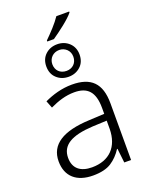

<svg xmlns="http://www.w3.org/2000/svg" viewBox="-174 -1042 885 1140"><g transform="rotate(-20 268.0 -472.0)"><path d="M410.2 -954.1H329.1C316.9 -936 301.3 -916 281.7 -894.5C261.7 -872.6 243.7 -854 227.1 -837.9V-831.1H269C314.5 -862.8 382.8 -913.1 410.2 -948.2ZM275.9 -795.9C246.1 -795.9 221.2 -786.6 201.2 -768.1C181.2 -749.5 170.9 -724.6 170.9 -693.8C170.9 -662.1 181.2 -636.7 201.2 -618.7C221.2 -600.1 246.1 -590.8 275.9 -590.8C305.2 -590.8 330.1 -600.1 350.6 -618.7C370.6 -636.7 380.9 -662.1 380.9 -693.8C380.9 -723.6 370.6 -748.5 350.6 -767.6C330.1 -786.6 305.2 -795.9 275.9 -795.9ZM275.9 -759.8C293.9 -759.8 309.6 -753.4 322.8 -741.2C335.4 -728.5 341.8 -712.9 341.8 -693.8C341.8 -655.3 314.9 -627.9 275.9 -627.9C234.9 -627.9 209 -655.3 209 -693.8C209 -731.4 237.3 -759.8 275.9 -759.8ZM275.9 -541C211.9 -541 151.9 -522.9 101.1 -499L119.1 -453.1C169.9 -477.1 219.2 -493.2 273.9 -493.2C355.5 -493.2 397.9 -452.6 397.9 -349.1V-312L300.8 -307.1C135.3 -299.8 46.9 -246.1 46.9 -139.2C46.9 -43 108.9 9.8 211.9 9.8C261.2 9.8 299.8 0.5 327.6 -17.6C355.5 -35.6 378.9 -60.1 397.9 -89.8H400.9L411.1 0H454.1V-357.9C454.1 -484.9 396.5 -541 275.9 -541ZM397.9 -269V-216.8C396.5 -105 333 -38.1 222.2 -38.1C149.9 -38.1 106.9 -72.3 106.9 -139.2C106.9 -219.2 171.9 -257.8 308.1 -265.1Z"/></g></svg>

Font: Noto Reveo Sans
Style: Regular
Weight: 300
Designer: Monotype Design Team
Foundry: Monotype Imaging Inc.
Version: Version 2.007